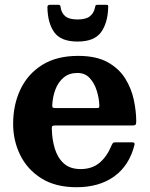

<svg xmlns="http://www.w3.org/2000/svg" viewBox="-20 -769 628 804"><path d="M35 -250Q35 -330 65.5 -394.5Q96 -459 156.5 -497Q217 -535 307.5 -535Q383 -535 430.8 -508.5Q478.5 -482 504.5 -440Q530.5 -398 540.5 -350.2Q550.5 -302.5 550.5 -260.5Q550.5 -249.5 547.2 -246.5Q544 -243.5 533 -243.5H211Q201.5 -243.5 199 -240.8Q196.5 -238 197 -229Q198 -183.5 210 -145.2Q222 -107 248 -84Q274 -61 317.5 -61Q365.5 -61 397 -87.5Q428.5 -114 447.5 -161Q450 -166.5 452.5 -169.8Q455 -173 463.5 -173H531Q540 -173 542.2 -170.5Q544.5 -168 543 -161.5Q521 -75.5 458.2 -30.2Q395.5 15 300.5 15Q212.5 15 153.5 -22Q94.5 -59 64.8 -119.5Q35 -180 35 -250ZM212.5 -316.5H382Q392 -316.5 394 -318Q396 -319.5 396 -327.5Q395 -357.5 385.2 -389Q375.5 -420.5 355.8 -442Q336 -463.5 304.5 -463.5Q269.5 -463.5 246.8 -444.5Q224 -425.5 212.5 -395.5Q201 -365.5 199 -332Q198.5 -323 200 -319.8Q201.5 -316.5 212.5 -316.5ZM305 -595Q235 -595 207.2 -633.8Q179.5 -672.5 178.5 -739.5Q178.5 -749 190 -749H224.5Q232.5 -749 233.5 -741Q236 -716.5 252.2 -702Q268.5 -687.5 305 -687.5Q339.5 -687.5 356 -700.5Q372.5 -713.5 377 -734.5Q379 -741.5 379.8 -745.2Q380.5 -749 389.5 -749H423Q431 -749 432.2 -746.8Q433.5 -744.5 433 -737Q431 -671.5 402.5 -633.2Q374 -595 305 -595Z"/></svg>

Font: Besley
Style: Bold
Weight: 700
Designer: Owen Earl
Foundry: indestructible type*
Version: Version 2.001; ttfautohint (v1.8.3)